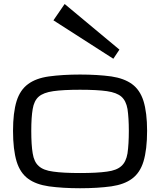

<svg xmlns="http://www.w3.org/2000/svg" viewBox="-20 -956 822 986"><path d="M391.1 10.7Q302.2 10.7 231 1Q164.1 -8.8 124.5 -38.1Q83.5 -67.9 65.4 -126.5Q46.9 -188 46.9 -284.2Q46.9 -377.4 65.4 -437.5Q83.5 -494.6 124.5 -524.4Q164.6 -554.2 231 -563.5Q302.2 -573.2 391.1 -573.2Q480.5 -573.2 551.8 -563.5Q617.2 -553.7 657.7 -524.4Q698.7 -494.6 716.8 -437.5Q735.4 -377.4 735.4 -284.2Q735.4 -188 716.8 -126.5Q698.7 -67.9 657.7 -38.1Q618.2 -8.8 551.8 1Q480.5 10.7 391.1 10.7ZM641.6 -284.2Q641.6 -349.6 634.8 -396Q627.4 -438.5 603.5 -459.5Q579.6 -480.5 529.3 -487.8Q478.5 -495.1 391.1 -495.1Q303.7 -495.1 253.4 -487.8Q202.6 -480.5 178.7 -459.5Q154.8 -438.5 147.9 -396Q140.6 -354 140.6 -284.2Q140.6 -211.9 147.9 -168.5Q154.8 -124.5 178.7 -103.5Q202.6 -81.1 253.4 -74.7Q303.7 -67.4 391.1 -67.4Q478.5 -67.4 529.3 -74.7Q579.6 -81.1 603.5 -103.5Q627.4 -124.5 634.8 -168.5Q641.6 -216.3 641.6 -284.2ZM254.4 -851.6 312 -935.5 593.3 -701.2 562 -654.3Z"/></svg>

Font: Michroma+
Style: Regular
Weight: 400
Designer: beogot
Foundry: beogot
Version: Version